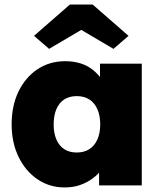

<svg xmlns="http://www.w3.org/2000/svg" viewBox="-20 -812 711 841"><path d="M31 -267Q31 -349 61 -411Q91 -473 144 -508.5Q197 -544 266 -544Q303 -544 334 -534Q365 -524 388 -505Q411 -486 428 -462Q445 -438 456 -410L418 -412V-533H601V0H414V-130L455 -128Q446 -99 428.5 -74Q411 -49 386 -30.5Q361 -12 330.5 -1.5Q300 9 263 9Q197 9 144.5 -26.5Q92 -62 61.5 -124.5Q31 -187 31 -267ZM419 -267Q419 -306 406.5 -334Q394 -362 371 -376.5Q348 -391 316 -391Q284 -391 261.5 -376.5Q239 -362 227 -334Q215 -306 215 -267Q215 -229 227 -201Q239 -173 261.5 -158.5Q284 -144 316 -144Q348 -144 371 -158.5Q394 -173 406.5 -201Q419 -229 419 -267ZM286 -792H386L543 -655L477 -598L336 -681L195 -598L129 -655Z"/></svg>

Font: Mach ExtraBold
Style: Regular
Weight: 800
Version: Version 1.002